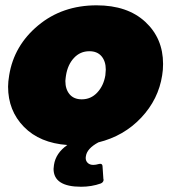

<svg xmlns="http://www.w3.org/2000/svg" viewBox="-20 -537 673 732"><path d="M10.8 -206.7Q10.8 -225 15 -250Q33.3 -363.3 125.4 -440Q217.5 -516.7 348.3 -516.7Q465.8 -516.7 533.8 -453.8Q601.7 -390.8 601.7 -293.3Q601.7 -270 598.3 -250Q584.2 -158.3 518.3 -88.3Q452.5 -18.3 355 5.8Q311.7 29.2 307.5 58.3Q307.5 60 307.1 61.7Q306.7 63.3 306.7 65Q306.7 76.7 314.6 84.2Q322.5 91.7 335.8 91.7Q345 91.7 356.7 88.3Q358.3 87.5 361.7 87.5Q370 87.5 370.8 95.8L374.2 145.8Q374.2 146.7 375 148.3Q375 149.2 375 150L374.2 151.7Q373.3 158.3 364.2 162.5Q329.2 175 289.2 175Q184.2 175 184.2 106.7Q184.2 101.7 185.8 91.7Q192.5 46.7 236.7 15.8Q131.7 8.3 71.3 -53.3Q10.8 -115 10.8 -206.7ZM229.2 -228.3Q229.2 -196.7 245.4 -177.5Q261.7 -158.3 291.7 -158.3Q326.7 -158.3 350.8 -184.2Q375 -210 381.7 -250Q383.3 -265 383.3 -271.7Q383.3 -303.3 367.1 -322.5Q350.8 -341.7 320.8 -341.7Q285.8 -341.7 262.1 -316.2Q238.3 -290.8 231.7 -250Q231.7 -249.2 230.4 -240.8Q229.2 -232.5 229.2 -228.3Z"/></svg>

Font: BoonTook Mon
Style: Italic
Weight: 400
Italic angle: -9°
Designer: Sungsit Sawaiwan
Foundry: FontUni
Version: Version 3.0